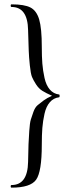

<svg xmlns="http://www.w3.org/2000/svg" viewBox="-20 -745 323 882"><path d="M251 -298Q226 -295 209 -275.5Q192 -256 184.5 -222.5Q177 -189 174.5 -157Q172 -125 172 -80Q172 44 146 80.5Q120 117 33 117Q29 117 29 111Q29 105 33 105Q107 105 109 -1Q110 -58 111 -82.5Q112 -107 114.5 -144Q117 -181 121.5 -195.5Q126 -210 133.5 -231Q141 -252 153 -262Q165 -272 180.5 -283.5Q196 -295 219 -305Q192 -317 175 -327.5Q158 -338 145.5 -357.5Q133 -377 127 -391.5Q121 -406 117 -445Q113 -484 112 -512Q111 -540 109 -607Q107 -713 33 -713Q29 -713 29 -719Q29 -725 33 -725Q92 -725 120 -710.5Q148 -696 160 -655.5Q172 -615 172 -529Q172 -485 174.5 -453Q177 -421 184.5 -387Q192 -353 209 -333.5Q226 -314 251 -311Q254 -311 254 -304.5Q254 -298 251 -298Z"/></svg>

Font: Cormorant Infant
Style: Regular
Weight: 400
Designer: Christian Thalmann (Catharsis Fonts)
Version: Version 1.000;PS 002.000;hotconv 1.0.88;makeotf.lib2.5.64775